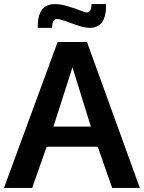

<svg xmlns="http://www.w3.org/2000/svg" viewBox="-21 -922 707 942"><path d="M164.1 -785.2Q164.1 -802.7 165.3 -816.9Q166.5 -831.1 171.6 -847.7Q176.8 -864.3 185.5 -875.5Q194.3 -886.7 210.2 -894.3Q226.1 -901.9 248 -901.9Q276.4 -901.9 311 -891.6Q345.7 -881.3 371.6 -871.1Q397.5 -860.8 404.8 -860.8Q427.7 -860.8 427.7 -901.9H499.5Q499.5 -884.8 498.5 -871.6Q497.6 -858.4 492.7 -841.1Q487.8 -823.7 479.7 -812.5Q471.7 -801.3 455.8 -793.2Q439.9 -785.2 418.5 -785.2Q389.6 -785.2 331.5 -807.1Q273.4 -829.1 258.8 -829.1Q234.9 -829.1 234.4 -785.2ZM-1.5 0 261.7 -715.8H405.8L665 0H529.3L458.5 -202.1H208L136.7 0ZM241.2 -300.8H424.8Q336.9 -582.5 334.5 -591.8Z"/></svg>

Font: Oxygen
Style: Bold
Weight: 700
Designer: vernon adams
Foundry: Vernon Adams
Version: Version 0.2.3 webfont; ttfautohint (v0.93.3-1d66) -l 8 -r 50